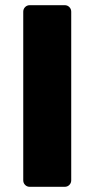

<svg xmlns="http://www.w3.org/2000/svg" viewBox="-20 -720 364 740"><path d="M94.8 0Q84.1 0 76.9 -7.2Q69.6 -14.5 69.6 -25.1V-674.9Q69.6 -685.5 76.9 -692.8Q84.1 -700 94.8 -700H229.4Q240 -700 247.2 -692.8Q254.5 -685.5 254.5 -674.9V-25.1Q254.5 -14.5 247.2 -7.2Q240 0 229.4 0Z"/></svg>

Font: Rubik Light
Style: Regular
Weight: 300
Designer: Hubert and Fischer
Foundry: Hubert and Fischer
Version: Version 2.300;gftools[0.9.30]